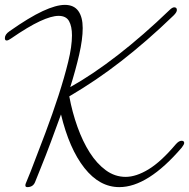

<svg xmlns="http://www.w3.org/2000/svg" viewBox="-20 -747 775 787"><path d="M25 -589Q14 -581 7 -581Q0 -581 0 -591Q0 -606 19 -619Q100 -676 155 -701.5Q210 -727 246 -727Q283 -727 301 -702Q319 -677 319 -632Q319 -586 304.5 -523Q290 -460 268 -390Q361 -442 464 -522Q567 -602 674 -705Q686 -717 694 -717Q705 -717 705 -706Q705 -697 692 -684Q635 -629 582 -583Q529 -537 477 -496.5Q425 -456 372.5 -420.5Q320 -385 264 -352Q276 -287 297.5 -227Q319 -167 348 -121.5Q377 -76 414 -49Q451 -22 495 -22Q538 -22 589 -53Q640 -84 700 -155Q713 -170 724 -170Q735 -170 735 -161Q735 -155 725 -142Q586 20 469 20Q388 20 326 -58.5Q264 -137 230 -278Q210 -223 189 -166.5Q168 -110 146 -56Q132 -20 123.5 0Q115 20 92 20Q84 20 84 13Q84 8 86 4L106 -45Q136 -122 166 -202Q196 -282 220 -356Q244 -430 259.5 -493.5Q275 -557 275 -602Q275 -639 263 -660.5Q251 -682 220 -682Q191 -682 143.5 -660Q96 -638 25 -589Z"/></svg>

Font: Discipuli Britannica
Style: Regular
Weight: 400
Designer: Peter Wiegel
Foundry: Peter Wiegel
Version: Version 0.001 2009